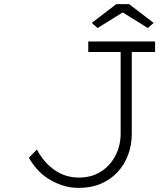

<svg xmlns="http://www.w3.org/2000/svg" viewBox="-20 -901 816 931"><path d="M362 10Q319 10 281.5 -2.5Q244 -15 212.5 -35.5Q181 -56 158.5 -82Q136 -108 120 -136L159 -176Q174 -147 195.5 -121.5Q217 -96 244 -77Q271 -58 300.5 -49Q330 -40 363 -40Q423 -40 468 -68Q513 -96 539 -145Q565 -194 565 -254V-649H408V-700H732V-649H619V-251Q619 -199 601.5 -151Q584 -103 550 -66.5Q516 -30 469 -10Q422 10 362 10ZM453 -765 425 -790 544 -881H606L725 -790L697 -765L560 -850H590Z"/></svg>

Font: Lexend Mega ExtraLight
Style: Regular
Weight: 250
Version: Version 1.007